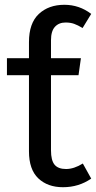

<svg xmlns="http://www.w3.org/2000/svg" viewBox="-20 -770 401 802"><path d="M243 12Q179 12 140 -25Q101 -62 101 -138V-456H9V-527H101V-594Q101 -673 142 -711.5Q183 -750 249 -750Q311 -750 361 -712L325 -653Q305 -665 289.5 -670.5Q274 -676 254 -676Q226 -676 209.5 -658Q193 -640 193 -602V-527H318L308 -456H193V-142Q193 -100 208 -82Q223 -64 256 -64Q289 -64 326 -87L361 -24Q309 12 243 12Z"/></svg>

Font: Trujillo
Style: Regular
Weight: 400
Designer: Fira Sans original fonts by bBox Type GmbH, Carrois Corporate GbR, & Edenspiekermann AG / Changes by Cristiano Sobral
Foundry: Fira Sans original fonts by bBox Type GmbH, Carrois Corporate GbR, & Edenspiekermann AG / Changes by Cristiano Sobral
Version: Version 4.301;October 17, 2021;FontCreator 14.0.0.2814 64-bi